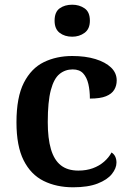

<svg xmlns="http://www.w3.org/2000/svg" viewBox="-20 -786 554 816"><path d="M291 10Q220 10 165.5 -17Q111 -44 80.5 -104.5Q50 -165 50 -266Q50 -373 81.5 -434.5Q113 -496 166.5 -522Q220 -548 287 -548Q343 -548 385.5 -535Q428 -522 452 -499Q476 -476 476 -444Q476 -422 465.5 -404.5Q455 -387 430.5 -377Q406 -367 362 -367Q362 -401 355.5 -429Q349 -457 333.5 -474Q318 -491 289 -491Q257 -491 233 -471.5Q209 -452 196 -403Q183 -354 183 -267Q183 -198 196.5 -152Q210 -106 238.5 -83.5Q267 -61 313 -61Q347 -61 374.5 -71Q402 -81 422.5 -99Q443 -117 454 -138Q465 -131 470 -120Q475 -109 475 -95Q475 -71 455.5 -46.5Q436 -22 395 -6Q354 10 291 10ZM287 -630Q255 -630 233.5 -646.5Q212 -663 212 -698Q212 -735 233.5 -750.5Q255 -766 287 -766Q317 -766 339.5 -750.5Q362 -735 362 -698Q362 -663 339.5 -646.5Q317 -630 287 -630Z"/></svg>

Font: Noto Serif Khmer SemiBold
Style: Regular
Weight: 600
Version: Version 2.003